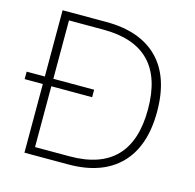

<svg xmlns="http://www.w3.org/2000/svg" viewBox="-103 -811 932 918"><g transform="rotate(15 362.5 -352.5)"><path d="M96 0V-705H313Q479 -705 568.5 -615.5Q658 -526 658 -353Q658 -181 568.5 -90.5Q479 0 313 0ZM138 -39H309Q613 -39 613 -353Q613 -666 309 -666H138ZM6 -340V-377H340V-340Z"/></g></svg>

Font: Nunito Sans ExtraLight
Style: Regular
Weight: 200
Designer: Vernon Adams
Foundry: Vernon Adams
Version: Version 3.006; ttfautohint (v1.8.3)